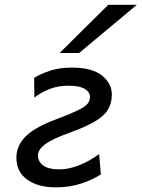

<svg xmlns="http://www.w3.org/2000/svg" viewBox="-20 -786 603 818"><path d="M126.5 -370.6 125.5 -454.6Q154.3 -471.7 193.8 -484.9Q233.4 -498 286.6 -498Q372.6 -498 414.6 -464.1Q456.5 -430.2 456.5 -382.8Q456.5 -346.2 439.7 -318.6Q422.9 -291 383.5 -268.1Q344.2 -245.1 276.9 -220.7Q201.7 -193.8 171.6 -170.9Q141.6 -147.9 141.6 -124Q141.6 -98.6 163.3 -81.5Q185.1 -64.5 234.4 -64.5Q273.4 -64.5 317.9 -82.3Q362.3 -100.1 402.3 -129.4L409.7 -43Q375.5 -20.5 326.4 -4.2Q277.3 12.2 217.8 12.2Q141.6 12.2 95.7 -21Q49.8 -54.2 49.8 -114.3Q49.8 -165 89.1 -204.6Q128.4 -244.1 220.7 -278.3Q279.3 -300.3 310.1 -315.2Q340.8 -330.1 352.1 -343Q363.3 -356 363.3 -372.6Q363.3 -394 340.8 -407.5Q318.4 -420.9 272 -420.9Q226.6 -420.9 190.7 -406.5Q154.8 -392.1 126.5 -370.6ZM441.4 -765.6H563L316.9 -560.1H233.9Z"/></svg>

Font: Andika
Style: Italic
Weight: 400
Italic angle: -14°
Designer: Victor Gaultney, Annie Olsen, Julie Remington, Don Collingsworth, Eric Hays, Becca Hirsbrunner
Foundry: SIL International
Version: Version 6.101